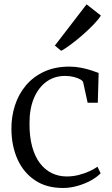

<svg xmlns="http://www.w3.org/2000/svg" viewBox="-20 -878 532 908"><path d="M278 11Q199 11 144.8 -25.8Q90.5 -62.5 62.5 -125.5Q34.5 -188.5 34 -267.5Q33.5 -326.5 50.8 -379.8Q68 -433 102.5 -474Q137 -515 188.5 -539Q240 -563 308.5 -563Q337 -563 364 -557.5Q391 -552 412.5 -545Q434 -538 446.5 -533L442.5 -392H394.5L373.5 -488Q372 -495.5 359.8 -502.5Q347.5 -509.5 328.5 -514.2Q309.5 -519 287.5 -519Q238 -519 200.2 -492Q162.5 -465 141 -415Q119.5 -365 119.5 -296Q119 -232.5 132 -185Q145 -137.5 168.8 -106.2Q192.5 -75 225 -59.2Q257.5 -43.5 295.5 -43.5Q325.5 -43.5 353.2 -50.8Q381 -58 403.5 -68.5Q426 -79 441 -89.5L456 -58.5Q438 -40 409.2 -24.2Q380.5 -8.5 346.2 1.2Q312 11 278 11ZM269 -638 239.5 -662.5 389.5 -857.5 457 -804.5Q447 -787.5 423.8 -763.2Q400.5 -739 371.5 -713.5Q342.5 -688 315.2 -667.8Q288 -647.5 270 -638Z"/></svg>

Font: Merriweather 36pt Light
Style: Regular
Weight: 300
Designer: Eben Sorkin
Foundry: Eben Sorkin
Version: Version 2.100